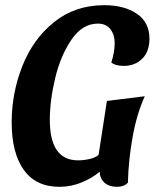

<svg xmlns="http://www.w3.org/2000/svg" viewBox="-20 -700 596 740"><path d="M473 4Q458 20 431 20Q400 20 382.5 4Q365 -12 364 -38Q336 -14 295 3Q254 20 209 20Q118 20 71.5 -45.5Q25 -111 25 -228Q25 -341 66 -445Q107 -549 188 -614.5Q269 -680 382 -680Q459 -680 507.5 -647Q556 -614 556 -551Q556 -501 528 -473.5Q500 -446 457 -446Q425 -446 409 -459Q422 -500 422 -534Q422 -566 405.5 -587.5Q389 -609 357 -609Q298 -609 256 -548Q214 -487 193 -400Q172 -313 172 -238Q172 -82 281 -82Q302 -82 324.5 -87Q347 -92 360 -103L392 -311L538 -329Q507 -261 491 -171.5Q475 -82 473 4Z"/></svg>

Font: Sansita Medium Italic
Style: Regular
Weight: 500
Italic angle: -11°
Designer: Pablo Cosgaya
Foundry: Omnibus-Type
Version: Version 1.006